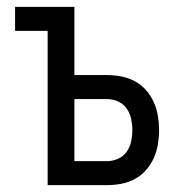

<svg xmlns="http://www.w3.org/2000/svg" viewBox="-20 -540 540 560"><path d="M119 0V-450H24V-520H197V-321H292Q313 -321 334 -317Q355 -313 373.5 -303Q392 -293 406 -277Q420 -261 428.5 -242Q437 -223 440.5 -202Q444 -181 444 -161Q444 -140 440.5 -119Q437 -98 428.5 -79Q420 -60 406 -44Q392 -28 373.5 -18Q355 -8 334 -4Q313 0 292 0ZM197 -70H292Q309 -70 324.5 -77Q340 -84 349.5 -97.5Q359 -111 362.5 -127.5Q366 -144 366 -161Q366 -177 362.5 -193.5Q359 -210 349.5 -223.5Q340 -237 324.5 -244Q309 -251 292 -251H197Z"/></svg>

Font: Iosevka Term SS14
Style: Regular
Weight: 400
Monospace: yes
Designer: Belleve Invis
Foundry: Belleve Invis
Version: Version 24.1.1; ttfautohint (v1.8.4)